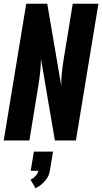

<svg xmlns="http://www.w3.org/2000/svg" viewBox="-20 -755 549 1032"><path d="M0 0 121 -735H234L309 -295Q309 -331 313 -367.5Q317 -404 323 -441L371 -735H509L388 0H275L200 -440Q200 -404 196 -367.5Q192 -331 186 -294L138 0ZM171 257 144 211Q159 204 171 191Q183 178 186 163H145L162 60H265L248 163Q246 178 239 192Q232 206 221.5 218Q211 230 198 240Q185 250 171 257Z"/></svg>

Font: Iosevka SS04 Heavy Oblique
Style: Regular
Weight: 900
Italic angle: -9°
Monospace: yes
Designer: Belleve Invis
Foundry: Belleve Invis
Version: Version 19.0.0; ttfautohint (v1.8.4)